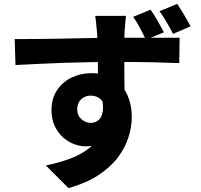

<svg xmlns="http://www.w3.org/2000/svg" viewBox="-20 -877 1040 992"><path d="M631 -795Q630 -787 628 -767.5Q626 -748 625 -729.5Q624 -711 623 -702Q622 -683 622 -648.5Q622 -614 622 -572.5Q622 -531 622.5 -489Q623 -447 623.5 -410Q624 -373 624 -349L486 -393Q486 -413 486 -445.5Q486 -478 486 -515.5Q486 -553 485.5 -590Q485 -627 484 -656Q483 -685 482 -702Q479 -735 476.5 -760Q474 -785 472 -795ZM56 -675Q102 -675 159 -675.5Q216 -676 277.5 -677Q339 -678 398 -679.5Q457 -681 508 -681.5Q559 -682 594 -682Q630 -682 675 -682Q720 -682 765 -682Q810 -682 848 -682Q886 -682 908 -682L906 -551Q858 -553 779 -555Q700 -557 590 -557Q521 -557 451 -556Q381 -555 312.5 -552.5Q244 -550 180.5 -547Q117 -544 60 -541ZM603 -377Q603 -291 583 -234.5Q563 -178 522.5 -149.5Q482 -121 422 -121Q393 -121 362.5 -132.5Q332 -144 305.5 -167.5Q279 -191 262.5 -226.5Q246 -262 246 -308Q246 -367 274 -410Q302 -453 349.5 -476Q397 -499 453 -499Q521 -499 567.5 -468.5Q614 -438 637.5 -387Q661 -336 661 -272Q661 -224 644.5 -170Q628 -116 590 -65Q552 -14 489 27.5Q426 69 334 95L217 -22Q279 -35 334.5 -54.5Q390 -74 433 -105.5Q476 -137 500 -183Q524 -229 524 -296Q524 -340 502.5 -361.5Q481 -383 449 -383Q432 -383 416 -375.5Q400 -368 389.5 -352Q379 -336 379 -311Q379 -280 401 -261Q423 -242 449 -242Q471 -242 489 -256.5Q507 -271 511.5 -306.5Q516 -342 499 -402ZM758 -827Q777 -800 795 -768.5Q813 -737 827 -710L734 -672Q719 -702 703.5 -732Q688 -762 668 -790ZM896 -857Q914 -829 932.5 -798Q951 -767 965 -741L874 -702Q858 -733 841 -762.5Q824 -792 804 -819Z"/></svg>

Font: Noto Sans JP Thin ExtraBold
Style: Regular
Weight: 800
Version: Version 2.004-H2;hotconv 1.0.118;makeotfexe 2.5.65603